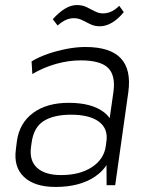

<svg xmlns="http://www.w3.org/2000/svg" viewBox="-20 -733 594 760"><path d="M401 -173 429 -369Q438 -435 407.5 -464.5Q377 -494 300 -494Q251 -494 201.5 -480Q152 -466 108 -440L105 -490Q133 -507 169 -519.5Q205 -532 244 -539.5Q283 -547 318 -547Q416 -547 458 -502.5Q500 -458 488 -369L436 0H402ZM200 7Q117 7 75 -32.5Q33 -72 43 -143L47 -175Q57 -246 111 -286Q165 -326 252 -326Q344 -326 392.5 -288Q441 -250 431 -180L426 -146Q416 -74 355.5 -33.5Q295 7 200 7ZM222 -40Q296 -40 344 -71.5Q392 -103 399 -156L401 -172Q409 -223 372 -251Q335 -279 261 -279Q193 -279 153 -254Q113 -229 105 -167L103 -153Q95 -98 126.5 -69Q158 -40 222 -40ZM189 -657Q213 -684 237 -698.5Q261 -713 284 -713Q306 -713 322.5 -705Q339 -697 355 -688.5Q371 -680 388 -680Q404 -680 420 -687Q436 -694 452 -710L470 -685Q447 -657 423 -643Q399 -629 375 -629Q354 -629 337 -637.5Q320 -646 305 -653.5Q290 -661 272 -661Q256 -661 240.5 -654Q225 -647 208 -632Z"/></svg>

Font: Pathway Extreme 8pt Thin 12pt
Style: Italic
Weight: 100
Italic angle: -8°
Version: Version 1.001;gftools[0.9.26]